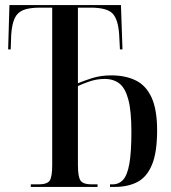

<svg xmlns="http://www.w3.org/2000/svg" viewBox="-20 -734 673 754"><path d="M101 0V-10H131Q165 -10 175 -24.5Q185 -39 185 -86V-704H137Q95 -704 71.5 -694.5Q48 -685 37.5 -662Q27 -639 24 -598L22 -540H12L17 -714H455L461 -540H451L448 -598Q444 -659 421.5 -681.5Q399 -704 336 -704H286V-407Q307 -416 341 -427Q375 -438 417 -438Q473 -438 513.5 -418Q554 -398 575.5 -350.5Q597 -303 597 -222Q597 -136 577 -87.5Q557 -39 520 -19.5Q483 0 431 0H412V-10H422Q447 -10 463.5 -28Q480 -46 488 -91Q496 -136 496 -217Q496 -298 484 -343Q472 -388 449 -406Q426 -424 391 -424Q360 -424 331 -414Q302 -404 286 -396V-86Q286 -39 296.5 -24.5Q307 -10 340 -10H363V0Z"/></svg>

Font: Noto Serif Display ExtraCondensed Medium
Style: Regular
Weight: 500
Width: 2
Designer: Monotype Design Team
Foundry: Monotype Imaging Inc.
Version: Version 2.009